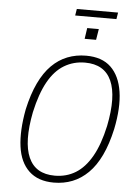

<svg xmlns="http://www.w3.org/2000/svg" viewBox="-63 -1016 767 1071"><g transform="rotate(5 320.5 -480.0)"><path d="M279 8Q191 8 140 -40Q89 -88 77 -176Q65 -264 88 -386Q107 -472 136.5 -534Q166 -596 205.5 -635.5Q245 -675 293.5 -694Q342 -713 398 -713Q487 -713 537 -665Q587 -617 600.5 -529Q614 -441 589 -319Q570 -233 540.5 -171Q511 -109 471 -69.5Q431 -30 383 -11Q335 8 279 8ZM281 -31Q346 -31 397.5 -62.5Q449 -94 487 -160.5Q525 -227 548 -332Q582 -500 543 -587Q504 -674 395 -674Q331 -674 278.5 -642.5Q226 -611 189 -544.5Q152 -478 129 -373Q96 -205 134.5 -118Q173 -31 281 -31ZM317 -931 323 -968H554L548 -931ZM381 -806 390 -867H455L445 -806Z"/></g></svg>

Font: Nunito Sans 10pt Condensed ExtraLight
Style: Italic
Weight: 250
Width: 3
Italic angle: -9°
Designer: Vernon Adams
Foundry: Vernon Adams
Version: Version 3.101;gftools[0.9.27]